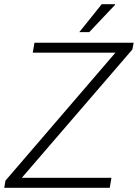

<svg xmlns="http://www.w3.org/2000/svg" viewBox="-38 -888 652 908"><path d="M-18 0 -12 -34 508 -639H117L125 -686H594L588 -654L65 -47H489L481 0ZM337 -736 443 -868H506V-865L384 -736Z"/></svg>

Font: Archivo SemiCondensed Thin
Style: Italic
Weight: 250
Width: 4
Italic angle: -10°
Designer: Hector Gatti
Foundry: Omnibus-Type
Version: Version 2.001